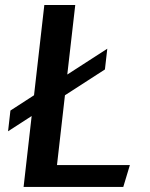

<svg xmlns="http://www.w3.org/2000/svg" viewBox="-20 -735 590 755"><path d="M72.8 0 104.5 -278.8 11.7 -218.8 21 -300.3 113.8 -360.4 154.3 -715.3H275.9L244.6 -441.9L401.9 -543.5L392.6 -461.9L235.4 -360.4L204.1 -85.9H490.7L464.8 0Z"/></svg>

Font: Proza Libre
Style: Medium Italic
Weight: 500
Designer: Jasper de Waard
Foundry: Jasper de Waard
Version: Version 1.000; ttfautohint (v1.4.1.8-43bc)